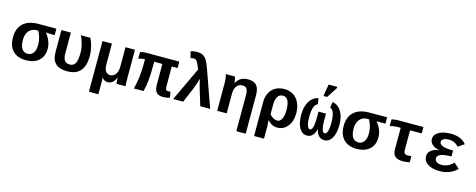

<svg xmlns="http://www.w3.org/2000/svg" viewBox="-37 -1622 6675 2692"><g transform="rotate(15 3300.5 -276.5)"><path d="M551.8 -223.6Q551.8 -114.7 483.4 -52.5Q415 9.8 296.9 9.8Q173.8 9.8 106.4 -59.3Q39.1 -128.4 39.1 -255.9Q39.1 -386.7 116.5 -457.5Q193.8 -528.3 341.3 -528.3H596.2V-435.5H530.3L469.7 -438.5V-436.5Q512.7 -381.3 532.2 -329.1Q551.8 -276.9 551.8 -223.6ZM408.2 -240.2Q408.2 -345.7 358.4 -435.5H332Q289.1 -435.5 254.9 -413.8Q220.7 -392.1 201.9 -351.3Q183.1 -310.5 183.1 -255.9Q183.1 -170.4 212.4 -127.2Q241.7 -84 293.5 -84Q349.1 -84 378.7 -125.7Q408.2 -167.5 408.2 -240.2Z M1148.4 -278.8Q1148.4 -136.2 1085.2 -63.2Q1022 9.8 897.5 9.8Q780.3 9.8 724.9 -44.2Q669.4 -98.1 669.4 -211.4V-528.3H806.6V-224.6Q806.6 -158.2 829.8 -124.8Q853 -91.3 905.8 -91.3Q962.4 -91.3 986.8 -137.7Q1011.2 -184.1 1011.2 -294.4Q1011.2 -349.1 992.9 -417.5Q974.6 -485.8 950.7 -528.3H1090.3Q1115.7 -477.5 1132.1 -409.2Q1148.4 -340.8 1148.4 -278.8Z M1609.9 0Q1609.4 -5.9 1608.2 -16.6Q1606.9 -27.3 1606 -40.3Q1605 -53.2 1604.2 -66.4Q1603.5 -79.6 1603.5 -89.8H1602.1Q1564 9.8 1481.9 9.8Q1456.5 9.8 1435.3 -2Q1414.1 -13.7 1402.8 -34.2H1400.9Q1402.8 -13.2 1402.8 22V207.5H1265.6V-528.3H1402.8V-232.9Q1402.8 -94.2 1492.7 -94.2Q1540 -94.2 1569.8 -135Q1599.6 -175.8 1599.6 -246.1V-528.3H1736.8V-118.2Q1736.8 -54.7 1740.7 0Z M2295.9 -435.5V-147.9Q2295.9 -112.8 2304.7 -99.4Q2313.5 -85.9 2336.9 -85.9Q2352.5 -85.9 2370.1 -91.3L2384.3 -6.3Q2336.9 9.8 2285.6 9.8Q2220.7 9.8 2190.2 -24.4Q2159.7 -58.6 2159.7 -129.4V-435.5H2041V-375Q2041 -254.4 2032 -165.8Q2022.9 -77.1 2002.9 0H1862.8Q1886.2 -94.2 1896.7 -180.4Q1907.2 -266.6 1907.2 -371.1V-435.5Q1879.4 -435.5 1853.5 -430.4Q1827.6 -425.3 1813.5 -417.5V-514.2Q1827.6 -521 1853.5 -524.7Q1879.4 -528.3 1902.3 -528.3H2380.4V-435.5Z M2969.7 0H2826.2L2757.8 -225.1Q2745.1 -267.1 2735.1 -308.3Q2725.1 -349.6 2721.7 -370.6Q2714.4 -342.3 2696.5 -289.6Q2678.7 -236.8 2667 -209.5L2578.1 0H2433.1L2664.6 -491.2L2658.7 -502.4Q2628.4 -579.6 2610.6 -602.1Q2592.8 -624.5 2564.9 -624.5Q2541.5 -624.5 2519.5 -615.2L2496.1 -710Q2537.6 -724.6 2587.4 -724.6Q2637.2 -724.6 2670.2 -707.5Q2703.1 -690.4 2727.5 -653.3Q2752 -616.2 2777.3 -543Z M3405.3 207V-307.1Q3405.3 -378.9 3387.2 -407.2Q3369.1 -435.5 3324.2 -435.5Q3270 -435.5 3240 -394.8Q3210 -354 3210 -283.7V0H3072.3V-415.5Q3072.3 -475.6 3054.7 -528.3H3186Q3194.3 -509.3 3199.5 -483.6Q3204.6 -458 3204.6 -438H3206.1Q3237.3 -492.7 3278.3 -515.4Q3319.3 -538.1 3379.4 -538.1Q3462.9 -538.1 3502.2 -493.9Q3541.5 -449.7 3541.5 -352.1V207Z M4151.9 -252Q4151.9 -135.7 4093.8 -63Q4035.6 9.8 3944.3 9.8Q3862.3 9.8 3807.1 -57.1H3801.8L3807.1 28.8V207.5H3663.1V-283.7Q3663.1 -402.3 3729 -470.5Q3794.9 -538.6 3908.7 -538.6Q3980 -538.6 4035.4 -503.9Q4090.8 -469.2 4121.3 -403.8Q4151.9 -338.4 4151.9 -252ZM4008.3 -256.8Q4008.3 -443.8 3909.7 -443.8Q3807.1 -443.8 3807.1 -279.3V-146.5Q3831.1 -117.7 3860.8 -101.3Q3890.6 -85 3919.9 -85Q3959.5 -85 3983.9 -131.6Q4008.3 -178.2 4008.3 -256.8Z M4627.4 9.8Q4578.1 9.8 4546.4 -23.4Q4514.6 -56.6 4502.4 -115.7H4500Q4487.8 -56.6 4456.1 -23.4Q4424.3 9.8 4375 9.8Q4305.7 9.8 4264.6 -60.3Q4223.6 -130.4 4223.6 -252.4Q4223.6 -370.1 4270.3 -446.5Q4316.9 -522.9 4397.5 -538.6L4412.6 -453.6Q4340.3 -432.6 4340.3 -250Q4340.3 -168.5 4355.2 -126.5Q4370.1 -84.5 4396 -84.5Q4418.9 -84.5 4432.9 -128.9Q4446.8 -173.3 4446.8 -248.5V-356.9H4555.7V-248.5Q4555.7 -173.8 4569.6 -129.2Q4583.5 -84.5 4606.4 -84.5Q4632.3 -84.5 4647.2 -126.5Q4662.1 -168.5 4662.1 -250Q4662.1 -432.6 4589.8 -453.6L4605 -538.6Q4685.5 -522.5 4732.2 -446.5Q4778.8 -370.6 4778.8 -252.4Q4778.8 -130.4 4737.8 -60.3Q4696.8 9.8 4627.4 9.8ZM4459.5 -586.4V-602.5L4485.8 -759.8H4611.3V-741.7L4510.7 -586.4Z M5352.5 -223.6Q5352.5 -114.7 5284.2 -52.5Q5215.8 9.8 5097.7 9.8Q4974.6 9.8 4907.2 -59.3Q4839.8 -128.4 4839.8 -255.9Q4839.8 -386.7 4917.2 -457.5Q4994.6 -528.3 5142.1 -528.3H5397V-435.5H5331.1L5270.5 -438.5V-436.5Q5313.5 -381.3 5333 -329.1Q5352.5 -276.9 5352.5 -223.6ZM5209 -240.2Q5209 -345.7 5159.2 -435.5H5132.8Q5089.8 -435.5 5055.7 -413.8Q5021.5 -392.1 5002.7 -351.3Q4983.9 -310.5 4983.9 -255.9Q4983.9 -170.4 5013.2 -127.2Q5042.5 -84 5094.2 -84Q5149.9 -84 5179.4 -125.7Q5209 -167.5 5209 -240.2Z M5586.4 -435.5Q5546.4 -435.5 5510.3 -429.7Q5474.1 -423.8 5463.4 -417.5V-514.2Q5475.1 -520 5501.2 -524.2Q5527.3 -528.3 5552.7 -528.3H5923.3V-435.5H5754.9V-152.3Q5754.9 -117.2 5768.6 -101.8Q5782.2 -86.4 5815.9 -86.4Q5835 -86.4 5866.2 -90.3V-1Q5850.6 3.4 5819.6 6.8Q5788.6 10.3 5770 10.3Q5690.4 10.3 5654.8 -22.2Q5619.1 -54.7 5619.1 -122.6V-435.5Z M6308.6 -82Q6400.4 -82 6474.6 -158.7L6554.2 -90.3Q6505.4 -40 6441.2 -15.1Q6377 9.8 6304.2 9.8Q6191.9 9.8 6128.4 -31.2Q6064.9 -72.3 6064.9 -145Q6064.9 -196.8 6110.6 -231.9Q6156.2 -267.1 6225.1 -272.5V-273.4Q6162.6 -279.8 6121.8 -314.7Q6081.1 -349.6 6081.1 -396.5Q6081.1 -460 6146.5 -499Q6211.9 -538.1 6321.8 -538.1Q6472.2 -538.1 6546.4 -445.8L6457.5 -385.7Q6434.6 -416 6397.7 -433.3Q6360.8 -450.7 6319.8 -450.7Q6268.1 -450.7 6239.7 -434.3Q6211.4 -418 6211.4 -391.1Q6211.4 -355 6259.3 -336.7Q6307.1 -318.4 6410.6 -318.4V-231.9Q6313 -231.9 6259.5 -211.9Q6206.1 -191.9 6206.1 -153.3Q6206.1 -119.6 6233.6 -100.8Q6261.2 -82 6308.6 -82Z"/></g></svg>

Font: Cousine
Style: Bold
Weight: 700
Monospace: yes
Designer: Steve Matteson
Foundry: Ascender Corporation
Version: Version 1.20